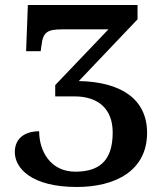

<svg xmlns="http://www.w3.org/2000/svg" viewBox="-20 -734 652 765"><path d="M286 11C436 11 566 -51 566 -205C566 -340 461 -408 294 -411L528 -657V-714H91L84 -530H142L145 -551C151 -606 168 -617 228 -617H412L200 -395V-350H276C372 -350 429 -300 429 -206C429 -89 371 -50 280 -50C181 -50 136 -132 136 -211C78 -211 39 -182 39 -128C39 -64 105 11 286 11Z"/></svg>

Font: Noto Serif SemiBold
Style: Regular
Weight: 600
Designer: Monotype Design Team
Foundry: Monotype Imaging Inc.
Version: Version 2.013